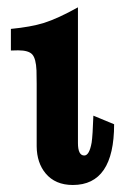

<svg xmlns="http://www.w3.org/2000/svg" viewBox="-20 -495 355 534"><path d="M297.4 -149.4Q297.4 19.5 182.6 19.5Q133.8 19.5 106.9 -12.7Q82.5 -42 82 -87.9V-261.7Q82 -292.5 81.5 -298.8Q80.1 -332 69.8 -343.5Q59.6 -355 30.3 -355Q21.5 -355 10.3 -354.5V-414.6Q65.4 -419.9 102.1 -431.2Q141.6 -443.8 196.8 -474.6V-97.2Q196.8 -62.5 214.4 -62.5Q228.5 -62.5 234.9 -98.6Q237.8 -117.7 239.7 -173.3Z"/></svg>

Font: Accordance
Style: Bold
Weight: 700
Version: Version 1.2 (build January 31, 2020) Miklal Software Solutio